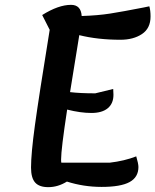

<svg xmlns="http://www.w3.org/2000/svg" viewBox="-20 -746 641 792"><path d="M307 -601Q303 -579 298 -545Q293 -511 285 -465L269 -366Q310 -361 373 -361L447 -379L448 -355Q448 -319 424.5 -299.5Q401 -280 357 -280Q312 -280 257 -294Q232 -130 232 -88Q232 -79 233 -75H433Q493 -82 542 -101Q551 -71 551 -57Q551 -15 514.5 5Q478 25 399 25Q325 25 256 3Q219 26 179 26Q142 26 125 7Q108 -12 108 -55Q108 -112 124 -229Q140 -346 185 -623L154 -684Q221 -726 273 -726Q314 -726 317 -680Q383 -682 434 -690Q485 -698 572 -715L596 -720Q601 -703 601 -678Q601 -629 565.5 -605.5Q530 -582 477 -582Q383 -582 307 -601Z"/></svg>

Font: Lemonada
Style: Regular
Weight: 400
Designer: Mohamed Gaber (Arabic) Eduardo Tunni (Latin)
Foundry: Kief Type Foundry
Version: Version 3.006